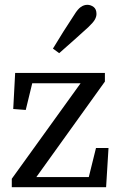

<svg xmlns="http://www.w3.org/2000/svg" viewBox="-20 -778 496 798"><path d="M43 -475H416V-439L131 -42H349L379 -163H431L421 0H29V-35L315 -432H114L87 -321L35 -325ZM200 -576Q242 -646 289 -717Q303 -740 316 -749Q329 -758 343 -758Q357 -758 369 -749Q381 -740 381 -720Q381 -709 374.5 -697Q368 -685 347 -665Q316 -637 286.5 -610.5Q257 -584 226 -557Z"/></svg>

Font: Source Serif Pro
Style: Regular
Weight: 400
Designer: Frank Grießhammer
Foundry: Adobe Systems Incorporated
Version: Version 2.000;PS 1.000;hotconv 16.6.51;makeotf.lib2.5.65220